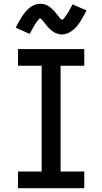

<svg xmlns="http://www.w3.org/2000/svg" viewBox="-20 -994 540 1014"><path d="M75 0V-88H200V-647H75V-735H425V-647H300V-88H425V0ZM308 -812Q303 -812 298 -812.5Q293 -813 288.5 -814.5Q284 -816 279.5 -817.5Q275 -819 270.5 -821Q266 -823 262 -826Q258 -829 254.5 -831.5Q251 -834 247 -837.5Q243 -841 239.5 -844.5Q236 -848 233 -851.5Q230 -855 227 -858.5Q224 -862 221.5 -865.5Q219 -869 215 -873.5Q211 -878 208 -882Q205 -886 202 -889.5Q199 -893 194.5 -895Q190 -897 190 -901H195Q195 -900 191.5 -898Q188 -896 184.5 -892Q181 -888 180 -886.5Q179 -885 177.5 -883Q176 -881 174 -878.5Q172 -876 170.5 -873.5Q169 -871 167 -868Q165 -865 163 -862Q161 -859 159 -856Q157 -853 155 -849Q153 -845 151 -841Q149 -837 146.5 -833Q144 -829 142 -824.5Q140 -820 137 -815L63 -848Q72 -866 80.5 -881Q89 -896 97 -908Q105 -920 114 -931Q123 -942 135 -952Q147 -962 162 -968Q177 -974 192 -974Q197 -974 202 -973.5Q207 -973 211.5 -972Q216 -971 220.5 -969.5Q225 -968 229.5 -965.5Q234 -963 238 -960.5Q242 -958 245.5 -955Q249 -952 253 -948.5Q257 -945 260.5 -941.5Q264 -938 267 -934.5Q270 -931 273 -927.5Q276 -924 278.5 -921Q281 -918 285 -913Q289 -908 292 -904Q295 -900 298 -896.5Q301 -893 305.5 -891.5Q310 -890 310 -885H305Q305 -886 308.5 -888.5Q312 -891 315.5 -894.5Q319 -898 320 -900Q321 -902 322.5 -904Q324 -906 326 -908Q328 -910 329.5 -912.5Q331 -915 333 -918Q335 -921 337 -924Q339 -927 341 -930.5Q343 -934 345 -937.5Q347 -941 349 -945Q351 -949 353.5 -953Q356 -957 358 -961.5Q360 -966 363 -971L437 -939Q428 -921 419.5 -906Q411 -891 403 -878.5Q395 -866 386 -855.5Q377 -845 365 -835Q353 -825 338 -818.5Q323 -812 308 -812Z"/></svg>

Font: Iosevka Term Semibold
Style: Regular
Weight: 600
Monospace: yes
Designer: Belleve Invis
Foundry: Belleve Invis
Version: Version 31.4.0